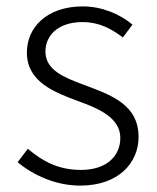

<svg xmlns="http://www.w3.org/2000/svg" viewBox="-20 -567 492 600"><path d="M231 13C349 13 413 -57 413 -139C413 -242 324 -271 242 -302C180 -325 122 -348 122 -406C122 -454 159 -498 238 -498C290 -498 328 -477 364 -450L394 -490C355 -523 298 -547 239 -547C126 -547 64 -481 64 -403C64 -311 149 -279 227 -250C288 -228 356 -199 356 -136C356 -81 315 -36 233 -36C161 -36 112 -64 67 -102L35 -60C84 -20 153 13 231 13Z"/></svg>

Font: Noto Sans HK Light
Style: Regular
Weight: 300
Designer: Ryoko NISHIZUKA 西塚涼子 (kana, bopomofo & ideographs); Paul D. Hunt (Latin, Greek & Cyrillic); Sandoll Communications 산돌커뮤니
Foundry: Adobe
Version: Version 2.004;hotconv 1.0.118;makeotfexe 2.5.65603